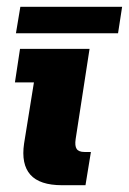

<svg xmlns="http://www.w3.org/2000/svg" viewBox="-20 -546 380 566"><path d="M163 0Q97 0 69.5 -31Q42 -62 51 -123L80 -303H24L39 -402H244L203 -136Q200 -116 206 -107Q212 -98 229 -98H248L232 0ZM27 -448 40 -526H340L328 -448Z"/></svg>

Font: Rokkitt SemiBold ExtraBold
Style: Italic
Weight: 800
Italic angle: -9°
Version: Version 3.103